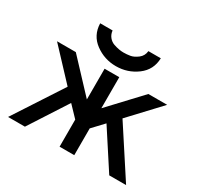

<svg xmlns="http://www.w3.org/2000/svg" viewBox="-144 -837 1038 1007"><g transform="rotate(30 375.0 -333.5)"><path d="M17.1 0 208 -293V-293.9L41 -472.2H154.8L329.1 -286.1V-472.2H418V-284.2L594.2 -472.2H708L541 -293.9V-293L731.9 0H629.9L481 -229L418 -162.1V0H329.1V-164.1L267.1 -229L119.1 0ZM189.9 -667H265.1Q267.1 -645 280 -628.9Q293 -612.8 311.5 -606.4Q330.1 -600.1 344.5 -597.7Q358.9 -595.2 372.1 -595.2Q392.1 -595.2 412.6 -598.6Q433.1 -602.1 456.1 -619.6Q479 -637.2 481.9 -667H557.1Q555.2 -596.2 499.5 -554.7Q443.8 -513.2 373 -513.2Q303.2 -513.2 247.6 -554.2Q191.9 -595.2 189.9 -667Z"/></g></svg>

Font: CMU Bright
Style: SemiBold
Weight: 600
Version: Version 0.7.0